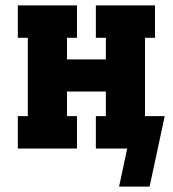

<svg xmlns="http://www.w3.org/2000/svg" viewBox="-20 -550 640 711"><path d="M421 141 451 0H335V-120H372V-211H228V-120H265V0H46V-120H83V-410H46V-530H265V-410H228V-330H372V-410H335V-530H554V-410H517V-120H590L534 141Z"/></svg>

Font: Iosevka Slab Heavy Extended
Style: Regular
Weight: 900
Width: 7
Monospace: yes
Designer: Belleve Invis
Foundry: Belleve Invis
Version: Version 11.1.0; ttfautohint (v1.8.3)